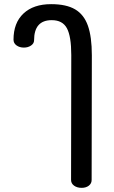

<svg xmlns="http://www.w3.org/2000/svg" viewBox="-20 -607 549 924"><path d="M322 259 323 -342Q323 -432 302 -471Q281 -510 229 -510Q144 -510 144 -413Q144 -398 129.5 -388Q115 -378 95 -378Q74 -378 59.5 -388.5Q45 -399 45 -416Q45 -497 93 -542Q141 -587 226 -587Q299 -587 341.5 -562Q384 -537 403 -483.5Q422 -430 422 -341L421 259Q421 276 407.5 286.5Q394 297 373 297Q351 297 336.5 286.5Q322 276 322 259Z"/></svg>

Font: Mali Medium
Style: Regular
Weight: 500
Version: Version 1.000; ttfautohint (v1.6)